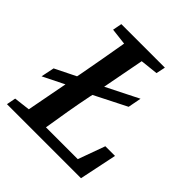

<svg xmlns="http://www.w3.org/2000/svg" viewBox="-180 -795 926 926"><g transform="rotate(45 283.5 -331.5)"><path d="M115 -616 124 -663H421L411 -616L320 -606L279 -391L444 -474L431 -406L267 -323L264 -310Q251 -246 240 -182Q229 -118 219 -54H436L486 -192H552L512 0H7L16 -47L99 -57L139 -267L30 -213L44 -281L151 -334L155 -353Q167 -416 178 -479.5Q189 -543 200 -606Z"/></g></svg>

Font: Source Serif Pro SemiBold
Style: Italic
Weight: 600
Italic angle: -12°
Designer: Frank Grießhammer
Foundry: Adobe Systems Incorporated
Version: Version 3.001;hotconv 1.0.111;makeotfexe 2.5.65597